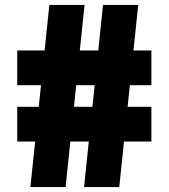

<svg xmlns="http://www.w3.org/2000/svg" viewBox="-20 -760 685 780"><path d="M321.5 0 398.5 -740H541.5L464.5 0ZM50 -185V-326H595V-185ZM103.5 0 180.5 -740H323.5L246.5 0ZM50 -414V-555H595V-414Z"/></svg>

Font: Encode Sans SC ExtraBold
Style: Regular
Weight: 800
Version: Version 3.002